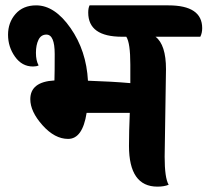

<svg xmlns="http://www.w3.org/2000/svg" viewBox="-20 -689 774 716"><path d="M599 -431 594 -105Q594 -25 609 0Q592 7 567 7Q461 7 461 -145Q461 -198 464 -268H303Q288 -171 234 -171Q184 -171 138.5 -222Q93 -273 93 -319Q93 -384 183 -389Q184 -415 184 -487.5Q184 -560 153 -560Q133 -560 123.5 -540.5Q114 -521 114 -492Q114 -463 124 -445Q116 -441 103 -441Q62 -441 36 -477.5Q10 -514 10 -559.5Q10 -605 38 -637Q66 -669 115 -669Q184 -669 243 -584.5Q302 -500 308 -388Q399 -385 466 -379V-448Q466 -529 451 -552H435Q309 -552 309 -642Q309 -659 314 -669H608Q734 -669 734 -584Q734 -566 727 -552H560Q599 -522 599 -431Z"/></svg>

Font: Laila
Style: Bold
Weight: 700
Designer: Hitesh Malaviya
Foundry: Indian Type Foundry
Version: Version 1.302;PS 1.0;hotconv 1.0.78;makeotf.lib2.5.61930; tt